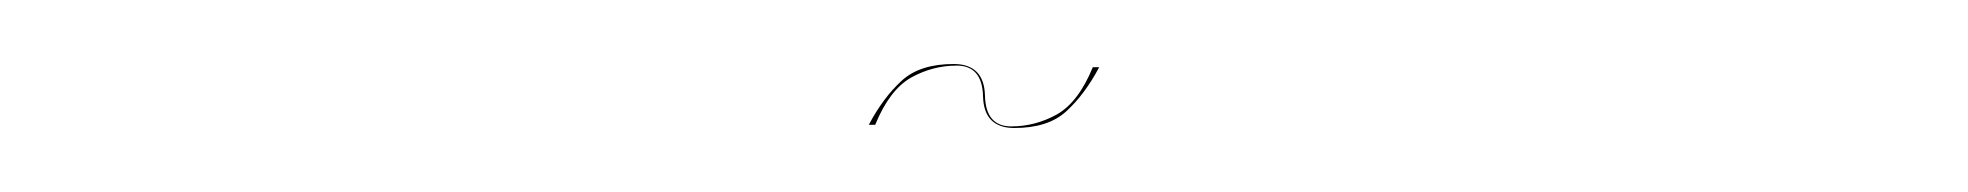

<svg xmlns="http://www.w3.org/2000/svg" viewBox="-20 -286 615 60"><path d="M253.5 -247H251.5Q256 -255.5 261.8 -260.8Q267.5 -266 278 -266Q287.5 -266 287.8 -256.2Q288 -246.5 296 -246.5Q303.5 -246.5 310.2 -250.2Q317 -254 321.5 -265H323.5Q319 -256.5 313.2 -251.2Q307.5 -246 297 -246Q287.5 -246 287.2 -255.8Q287 -265.5 279 -265.5Q271.5 -265.5 264.8 -261.8Q258 -258 253.5 -247Z"/></svg>

Font: Newsreader Display SemiBold
Style: Italic
Weight: 600
Italic angle: -17°
Designer: Hugues Gentile
Foundry: Production Type
Version: Version 1.001